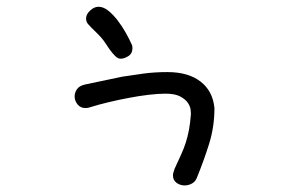

<svg xmlns="http://www.w3.org/2000/svg" viewBox="-20 -488 845 574"><path d="M246.1 -413.1Q237.3 -420.9 237.3 -432.6Q237.3 -445.3 249.5 -456.5Q261.7 -467.8 274.4 -467.8Q289.1 -467.8 303.7 -456.1Q318.4 -444.3 331.5 -427.2Q344.7 -410.2 356 -390.1Q367.2 -370.1 375 -352.5Q375 -350.6 375.5 -348.6Q376 -346.7 376 -344.7Q376 -328.1 363.8 -320.3Q351.6 -312.5 340.8 -312.5Q333 -312.5 325.7 -319.3Q318.4 -326.2 311 -335.9Q303.7 -345.7 296.9 -356.4Q290 -367.2 282.2 -376Q271.5 -387.7 261.7 -397Q252 -406.2 246.1 -413.1ZM248 -167Q243.2 -165 235.4 -165Q220.7 -165 211.9 -175.8Q203.1 -186.5 203.1 -200.2Q203.1 -210.9 210 -221.2Q216.8 -231.4 234.4 -235.4L345.7 -258.8Q377 -263.7 409.7 -268.1Q442.4 -272.5 480.5 -272.5Q543 -272.5 579.6 -244.1Q616.2 -215.8 621.1 -165Q621.1 -109.4 605.5 -59.1Q589.8 -8.8 568.4 43.9Q563.5 55.7 553.2 61Q543 66.4 532.2 66.4Q518.6 66.4 507.8 58.6Q497.1 50.8 497.1 36.1Q497.1 29.3 502 16.6Q512.7 -6.8 521 -24.9Q529.3 -43 535.2 -61Q541 -79.1 544.9 -99.6Q548.8 -120.1 550.8 -147.5Q550.8 -150.4 549.8 -160.2Q548.8 -169.9 541.5 -180.7Q534.2 -191.4 518.6 -199.7Q502.9 -208 474.6 -208Q453.1 -208 424.3 -204.6Q395.5 -201.2 364.7 -195.3Q334 -189.5 303.2 -182.1Q272.5 -174.8 248 -167Z"/></svg>

Font: Hi Melody
Style: Regular
Weight: 400
Designer: YoonDesign Inc.
Foundry: YoonDesign Inc.
Version: Version 3.00